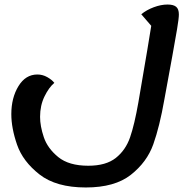

<svg xmlns="http://www.w3.org/2000/svg" viewBox="-20 -550 847 848"><path d="M770 -486Q770 -469 762 -421Q754 -373 741 -302L706 -111Q685 9 657 87.5Q629 166 558 222Q487 278 359 278Q228 278 154.5 220.5Q81 163 55.5 89.5Q30 16 30 -46Q30 -118 61.5 -169.5Q93 -221 145 -221Q168 -221 188.5 -209.5Q209 -198 220 -184Q196 -164 176.5 -124Q157 -84 157 -34Q157 7 173.5 56Q190 105 237 143.5Q284 182 370 182Q448 182 491.5 147.5Q535 113 554.5 56.5Q574 0 591 -97Q642 -394 648 -436L604 -487Q627 -506 659 -518Q691 -530 720 -530Q746 -530 758 -520Q770 -510 770 -486Z"/></svg>

Font: Lemonada
Style: Regular
Weight: 400
Designer: Mohamed Gaber (Arabic) Eduardo Tunni (Latin)
Foundry: Kief Type Foundry
Version: Version 3.006